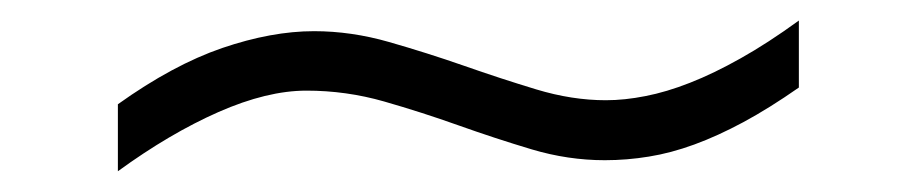

<svg xmlns="http://www.w3.org/2000/svg" viewBox="-20 -391 873 186"><path d="M753.9 -306.2Q725.1 -286.1 700.2 -272.7Q675.3 -259.3 652.6 -251Q629.9 -242.7 608.6 -239.3Q587.4 -235.8 565.9 -235.8Q530.3 -235.8 495.1 -246.3Q460 -256.8 424.3 -269.5Q388.7 -282.2 352.1 -292.7Q315.4 -303.2 276.9 -303.2Q238.8 -303.2 191.7 -282.5Q144.5 -261.7 94.2 -225.1V-290Q147.5 -328.1 195.3 -344.5Q243.2 -360.8 284.2 -360.8Q320.3 -360.8 356.9 -350.3Q393.6 -339.8 429.2 -327.4Q464.8 -314.9 499.5 -304.4Q534.2 -293.9 566.9 -293.9Q585 -293.9 605.2 -297.9Q625.5 -301.8 648.4 -310.8Q671.4 -319.8 697.5 -334.5Q723.6 -349.1 753.9 -371.1Z"/></svg>

Font: Charis SIL Afr
Style: Italic
Weight: 400
Italic angle: -11°
Foundry: SIL International
Version: Version 5.000